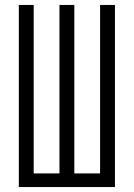

<svg xmlns="http://www.w3.org/2000/svg" viewBox="-20 -755 540 775"><path d="M56 0V-735H116V-55H220V-735H280V-55H384V-735H444V0Z"/></svg>

Font: Iosevka Curly Light
Style: Regular
Weight: 300
Monospace: yes
Designer: Belleve Invis
Foundry: Belleve Invis
Version: Version 22.1.2; ttfautohint (v1.8.4)